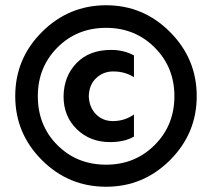

<svg xmlns="http://www.w3.org/2000/svg" viewBox="-20 -703 807 731"><path d="M490 -183Q454 -162 399 -162Q323 -162 272.5 -211Q222 -260 222 -336Q223 -413 271.5 -463Q320 -513 403 -513Q451 -513 490 -492V-409Q456 -431 411 -431Q373 -431 346 -405.5Q319 -380 318 -336Q320 -294 345.5 -268Q371 -242 410 -242Q454 -242 490 -267ZM384 8Q241 8 139.5 -93.5Q38 -195 38 -337Q38 -480 140 -581.5Q242 -683 384 -683Q526 -683 627.5 -581Q729 -479 729 -337Q729 -195 627.5 -93.5Q526 8 384 8ZM124 -337Q124 -225 198.5 -150.5Q273 -76 384 -76Q494 -76 569 -151Q644 -226 644 -337Q644 -447 569 -522Q494 -597 384 -597Q273 -597 198.5 -522Q124 -447 124 -337Z"/></svg>

Font: Hind Siliguri SemiBold
Style: Regular
Weight: 600
Designer: Jyotish Sonowal
Foundry: Indian Type Foundry
Version: Version 1.001;PS 1.0;hotconv 1.0.86;makeotf.lib2.5.63406; tt